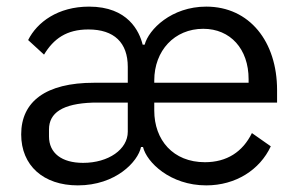

<svg xmlns="http://www.w3.org/2000/svg" viewBox="-20 -548 904 580"><path d="M366 -238V-150C366 -97 308 -56 231 -56C167 -56 128 -85 128 -136V-157C128 -207 169 -235 260 -238ZM446 -298V-305C446 -395 507 -461 594 -461C676 -461 731 -400 731 -309V-298ZM599 -58C503 -58 446 -125 446 -214V-238H817V-276C817 -422 734 -528 603 -528C498 -528 429 -459 417 -413H411C401 -453 367 -528 249 -528C155 -528 92 -481 65 -427L113 -383C142 -431 181 -459 247 -459C325 -459 366 -419 366 -346V-298H264C118 -298 44 -241 44 -142C44 -48 111 12 215 12C330 12 397 -60 406 -104H412C423 -58 494 12 603 12C692 12 765 -35 798 -106L741 -146C713 -89 665 -58 599 -58Z"/></svg>

Font: IBM Plex Arabic
Style: Regular
Weight: 400
Designer: Mike Abbink, Paul van der Laan, Pieter van Rosmalen, Wael Morcos, Khajak Apelian
Foundry: Bold Monday
Version: Version 1.0